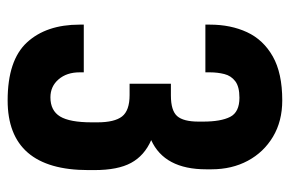

<svg xmlns="http://www.w3.org/2000/svg" viewBox="-146 -594 748 495"><g transform="rotate(90 227.5 -346.0)"><path d="M195.3 -413.1H225.6Q264.6 -413.1 278.8 -429.2Q293 -445.3 293 -484.4V-496.1Q293 -542 280.8 -565.9Q268.6 -589.8 231.4 -589.8Q203.1 -589.8 189 -579.1Q174.8 -568.4 170.4 -550.8Q166 -533.2 166 -513.7V-502H43V-513.7Q43 -567.4 62.5 -609.4Q82 -651.4 125 -675.8Q168 -700.2 238.3 -700.2Q292 -700.2 332 -676.3Q372.1 -652.3 394 -611.3Q416 -570.3 416 -517.6V-503.9Q416 -396.5 340.8 -362.3Q380.9 -344.7 399.4 -310.5Q418 -276.4 418 -215.8V-200.2Q418 7.8 238.3 7.8Q134.8 7.8 88.9 -42Q43 -91.8 43 -177.7V-188.5H166V-177.7Q166 -144.5 184.1 -123.5Q202.1 -102.5 230.5 -102.5Q264.6 -102.5 279.8 -127.4Q294.9 -152.3 294.9 -209V-223.6Q294.9 -267.6 279.8 -287.1Q264.6 -306.6 224.6 -306.6H195.3Z"/></g></svg>

Font: Dinish Condensed
Style: Bold
Weight: 700
Width: 3
Designer: Bert Driehuis
Foundry: Playbeing
Version: Version 3.006; git-39231f3c-release